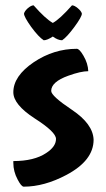

<svg xmlns="http://www.w3.org/2000/svg" viewBox="-20 -639 396 720"><path d="M229 17Q146 61 69 61Q60 61 46 34Q30 4 30 -28V-35Q108 -35 153 -65Q190 -89 190 -118Q190 -144 110 -195Q30 -247 30 -293Q30 -354 107 -406Q182 -456 268 -456Q278 -456 293 -430Q310 -401 311 -372Q283 -372 236 -355Q172 -332 172 -298Q172 -279 250 -227Q329 -174 331 -115Q331 -37 229 17ZM250 -619Q259 -619 272 -608Q285 -597 287 -588Q287 -576 259 -538Q231 -500 213 -488Q197 -488 178 -502Q157 -488 144 -488Q125 -500 97 -538Q70 -576 70 -588Q72 -597 84 -608Q97 -619 106 -619Q150 -569 178 -553Q204 -567 250 -619Z"/></svg>

Font: Bubblegum Sans
Style: Regular
Weight: 400
Designer: Angel Koziupa and Alejandro Paul
Foundry: Angel Koziupa and Alejandro Paul
Version: Version 1.001